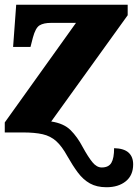

<svg xmlns="http://www.w3.org/2000/svg" viewBox="-20 -556 582 806"><path d="M427 230Q386 230 357.5 214Q329 198 307 168.5Q285 139 263 100Q240 58 216 36.5Q192 15 159 7.5Q126 0 76 0H0V-42L299 -460H195Q163 -460 146 -449.5Q129 -439 118 -398L108 -359H35L48 -536H516V-492L195 -46Q248 -38 276.5 -9.5Q305 19 327 61Q350 103 368 125Q386 147 407 147Q436 147 447.5 127.5Q459 108 459 66Q500 67 519.5 84.5Q539 102 539 134Q539 180 508 205Q477 230 427 230Z"/></svg>

Font: Noto Serif Black
Style: Regular
Weight: 900
Designer: Monotype Design Team
Foundry: Monotype Imaging Inc.
Version: Version 2.014; ttfautohint (v1.8.4.7-5d5b)